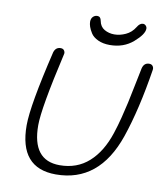

<svg xmlns="http://www.w3.org/2000/svg" viewBox="-95 -961 895 1044"><g transform="rotate(10 352.5 -438.5)"><path d="M451 -738Q413 -738 385.5 -751Q358 -764 346 -783Q334 -802 329 -817Q324 -832 324 -844Q324 -862 334 -872Q344 -882 358 -882Q376 -882 380 -859Q386 -827 410.5 -813Q435 -799 465 -799Q496 -799 527.5 -813.5Q559 -828 578 -859Q592 -883 610 -883Q619 -883 625.5 -876Q632 -869 632 -860Q632 -829 579.5 -783.5Q527 -738 451 -738ZM284 6Q82 6 82 -230Q82 -339 155 -645Q164 -675 192 -675Q206 -675 212 -665Q218 -655 215 -645Q144 -336 144 -241Q144 -47 296 -47Q391 -47 456.5 -105.5Q522 -164 557 -271Q571 -313 583.5 -362.5Q596 -412 603.5 -446Q611 -480 624 -545Q637 -610 644 -643Q652 -675 681 -675Q694 -675 700.5 -666Q707 -657 705 -645Q670 -422 616 -264Q523 6 284 6Z"/></g></svg>

Font: Comic Neue
Style: Italic
Weight: 400
Italic angle: -12°
Designer: Craig Rozynski
Foundry: Craig Rozynski
Version: Version 2.003